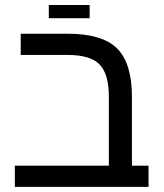

<svg xmlns="http://www.w3.org/2000/svg" viewBox="-20 -731 640 751"><path d="M61 -516.1V-599.1H245.1Q379.9 -599.1 438 -541.5Q496.1 -483.9 496.1 -351.1V-83H561V0H38.1V-83H405.8V-352.1Q405.8 -440.9 369.9 -478.5Q334 -516.1 244.1 -516.1ZM170.9 -711.4H330.6V-659.7H170.9Z"/></svg>

Font: Cousine
Style: Regular
Weight: 400
Monospace: yes
Designer: Steve Matteson
Foundry: Monotype Imaging Inc.
Version: Version 1.21